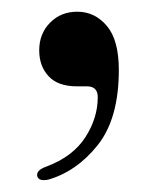

<svg xmlns="http://www.w3.org/2000/svg" viewBox="-20 -147 258 328"><path d="M111.5 0.5Q79 0.5 63 -16.8Q47 -34 47 -61Q47 -89.5 65.5 -108.2Q84 -127 112 -127Q142 -127 162.5 -102.8Q183 -78.5 183 -27.5Q183 55.5 147 100.8Q111 146 62 160Q45.5 163 43.5 153.5Q42 143.5 59.5 137.5Q104.5 120.5 125.8 87.5Q147 54.5 147 19Q147 0.5 128.5 0.5Z"/></svg>

Font: Fraunces 72pt
Style: Regular
Weight: 400
Version: Version 1.000;[0bf87f6ff]